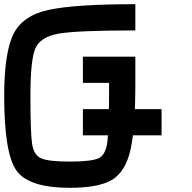

<svg xmlns="http://www.w3.org/2000/svg" viewBox="-20 -895 915 915"><path d="M0 -437.5Q0 -640.6 43 -730.5Q85.9 -820.3 210.9 -847.7Q335.9 -875 625 -875V-750Q343.8 -750 257.8 -734.4Q171.9 -718.8 148.4 -664.1Q125 -609.4 125 -437.5Q125 -265.6 132.8 -210.9Q140.6 -156.2 175.8 -140.6Q210.9 -125 312.5 -125Q414.1 -125 449.2 -140.6Q484.4 -156.2 492.2 -222.7Q500 -289.1 500 -500H375V-625H625V-500Q625 -281.2 601.6 -179.7Q578.1 -78.1 515.6 -39.1Q453.1 0 312.5 0Q117.2 0 58.6 -82Q0 -164.1 0 -437.5ZM750 -375V-250H375V-375Z"/></svg>

Font: CraftyPE
Style: Regular
Weight: 400
Designer: Erek Butcher
Foundry: Haunted Coop
Version: Version 0.018;April 4, 2024;FontCreator 15.0.0.2962 64-bit